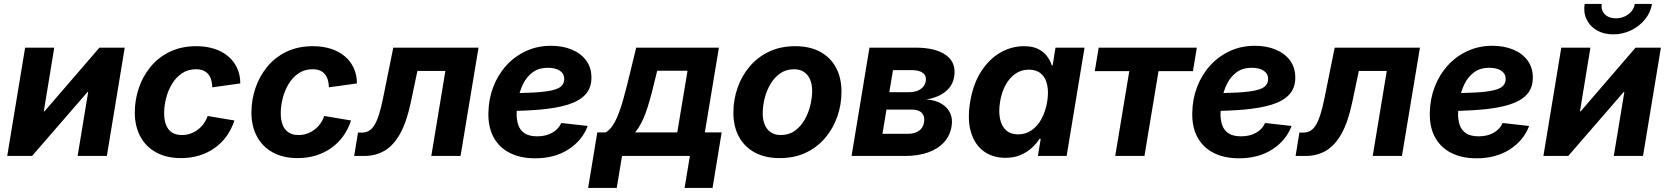

<svg xmlns="http://www.w3.org/2000/svg" viewBox="-20 -779 8332 959"><path d="M513.7 0H367.7L420.4 -319.3H417L140.1 0H16.1L105.5 -541H251L198.7 -222.7H202.1L476.6 -541H603Z M883.8 10.7Q812 10.7 760.3 -17.6Q708.5 -45.9 680.9 -97.2Q653.3 -148.4 653.3 -217.3Q653.3 -279.8 673.3 -339.1Q693.4 -398.4 732.4 -445.8Q771.5 -493.2 828.9 -520.8Q886.2 -548.3 960.4 -548.3Q1009.8 -548.3 1050 -535.4Q1090.3 -522.5 1119.4 -498Q1148.4 -473.6 1164.3 -439.2Q1180.2 -404.8 1180.2 -362.3L1040.5 -342.8Q1039.6 -363.8 1034.7 -380.4Q1029.8 -397 1020 -408.7Q1010.3 -420.4 995.1 -426.8Q980 -433.1 959 -433.1Q918.5 -433.1 888.4 -412.6Q858.4 -392.1 838.6 -358.9Q818.8 -325.7 809.3 -287.4Q799.8 -249 799.8 -212.9Q799.8 -180.7 809.1 -156Q818.4 -131.3 838.1 -117.9Q857.9 -104.5 888.7 -104.5Q910.6 -104.5 930.4 -111.3Q950.2 -118.2 967 -130.6Q983.9 -143.1 996.8 -160.6Q1009.8 -178.2 1017.1 -199.7L1150.9 -177.2Q1136.7 -133.8 1111.8 -99.1Q1086.9 -64.5 1052.5 -40Q1018.1 -15.6 975.6 -2.4Q933.1 10.7 883.8 10.7Z M1466.3 10.7Q1394.5 10.7 1342.8 -17.6Q1291 -45.9 1263.4 -97.2Q1235.8 -148.4 1235.8 -217.3Q1235.8 -279.8 1255.9 -339.1Q1275.9 -398.4 1314.9 -445.8Q1354 -493.2 1411.4 -520.8Q1468.8 -548.3 1543 -548.3Q1592.3 -548.3 1632.6 -535.4Q1672.9 -522.5 1701.9 -498Q1731 -473.6 1746.8 -439.2Q1762.7 -404.8 1762.7 -362.3L1623 -342.8Q1622.1 -363.8 1617.2 -380.4Q1612.3 -397 1602.5 -408.7Q1592.8 -420.4 1577.6 -426.8Q1562.5 -433.1 1541.5 -433.1Q1501 -433.1 1470.9 -412.6Q1440.9 -392.1 1421.1 -358.9Q1401.4 -325.7 1391.8 -287.4Q1382.3 -249 1382.3 -212.9Q1382.3 -180.7 1391.6 -156Q1400.9 -131.3 1420.7 -117.9Q1440.4 -104.5 1471.2 -104.5Q1493.2 -104.5 1512.9 -111.3Q1532.7 -118.2 1549.6 -130.6Q1566.4 -143.1 1579.3 -160.6Q1592.3 -178.2 1599.6 -199.7L1733.4 -177.2Q1719.2 -133.8 1694.3 -99.1Q1669.4 -64.5 1635 -40Q1600.6 -15.6 1558.1 -2.4Q1515.6 10.7 1466.3 10.7Z M1749 0 1768.1 -116.7H1786.6Q1806.6 -116.7 1822 -125.2Q1837.4 -133.8 1849.9 -153.6Q1862.3 -173.3 1873 -207.3Q1883.8 -241.2 1894 -292L1944.3 -541H2370.1L2280.3 0H2134.3L2204.6 -424.8H2064.9L2031.7 -267.1Q2011.2 -169.9 1978.5 -111.3Q1945.8 -52.7 1901.1 -26.4Q1856.4 0 1799.3 0Z M2652.8 11.7Q2580.1 11.7 2527.1 -14.9Q2474.1 -41.5 2446 -92.3Q2418 -143.1 2419.4 -214.8Q2420.4 -283.7 2443.6 -344.5Q2466.8 -405.3 2508.5 -451.4Q2550.3 -497.6 2607.2 -523.9Q2664.1 -550.3 2731.9 -550.3Q2790 -550.3 2835.7 -531.5Q2881.3 -512.7 2907.7 -477.1Q2934.1 -441.4 2934.1 -391.6Q2934.1 -339.8 2904.3 -307.1Q2874.5 -274.4 2816.4 -256.3Q2758.3 -238.3 2673.3 -231.2Q2588.4 -224.1 2478.5 -224.1L2493.7 -313.5Q2587.4 -313.5 2647 -316.9Q2706.5 -320.3 2739.5 -328.4Q2772.5 -336.4 2785.4 -350.3Q2798.3 -364.3 2798.3 -385.3Q2798.3 -410.6 2776.6 -425.5Q2754.9 -440.4 2716.8 -440.4Q2669.9 -440.4 2639.4 -417Q2608.9 -393.6 2591.8 -357.7Q2574.7 -321.8 2567.9 -282.7Q2561 -243.7 2560.5 -211.9Q2560.1 -179.7 2569.1 -153.8Q2578.1 -127.9 2600.8 -113Q2623.5 -98.1 2663.6 -98.1Q2706.5 -98.1 2738 -115.7Q2769.5 -133.3 2783.2 -164.6L2915.5 -149.9Q2888.2 -77.1 2819.1 -32.7Q2750 11.7 2652.8 11.7Z M2917.5 159.7 2963.4 -117.7H3005.4Q3025.4 -129.4 3040.8 -153.1Q3056.2 -176.8 3068.8 -209Q3081.5 -241.2 3092.3 -279.8Q3103 -318.4 3113.3 -358.9L3157.7 -541H3570.8L3500.5 -117.7H3584.5L3539.1 159.7H3399.4L3425.8 0H3086.9L3060.5 159.7ZM3152.3 -117.7H3362.8L3414.1 -425.8H3262.7L3246.1 -358.9Q3226.1 -273.4 3204.6 -214.1Q3183.1 -154.8 3152.3 -117.7Z M3875 10.7Q3801.8 10.7 3750 -17.3Q3698.2 -45.4 3670.7 -96.4Q3643.1 -147.5 3643.1 -215.8Q3643.1 -281.7 3664.3 -341.6Q3685.5 -401.4 3725.3 -448Q3765.1 -494.6 3822.3 -521.5Q3879.4 -548.3 3951.7 -548.3Q4024.4 -548.3 4076.2 -520.5Q4127.9 -492.7 4155.5 -441.4Q4183.1 -390.1 4183.1 -321.3Q4183.1 -255.9 4162.1 -196.3Q4141.1 -136.7 4101.3 -89.8Q4061.5 -43 4004.4 -16.1Q3947.3 10.7 3875 10.7ZM3880.4 -104.5Q3920.4 -104.5 3950 -125.7Q3979.5 -147 3998.8 -180.7Q4018.1 -214.4 4027.3 -252.7Q4036.6 -291 4036.6 -325.2Q4036.6 -357.9 4026.1 -382.1Q4015.6 -406.2 3995.6 -419.7Q3975.6 -433.1 3945.8 -433.1Q3905.8 -433.1 3876.2 -412.1Q3846.7 -391.1 3827.4 -357.7Q3808.1 -324.2 3798.8 -285.9Q3789.6 -247.6 3789.6 -212.9Q3789.6 -164.1 3812.7 -134.3Q3835.9 -104.5 3880.4 -104.5Z M4233.4 0 4322.8 -541H4553.2Q4653.8 -541 4705.8 -503.2Q4757.8 -465.3 4745.6 -395Q4738.8 -351.1 4702.6 -321.5Q4666.5 -292 4606.9 -282.2Q4653.3 -278.8 4683.3 -260.5Q4713.4 -242.2 4726.3 -213.1Q4739.3 -184.1 4732.9 -148.4Q4725.6 -102.1 4695.6 -68.8Q4665.5 -35.6 4616.2 -17.8Q4566.9 0 4500 0ZM4387.7 -110.8H4517.1Q4548.3 -110.8 4569.6 -125.5Q4590.8 -140.1 4595.2 -167.5Q4600.6 -196.8 4585.2 -214.1Q4569.8 -231.4 4537.1 -231.4H4407.7ZM4421.9 -318.4H4520Q4554.7 -318.4 4577.1 -333Q4599.6 -347.7 4604 -374Q4608.4 -400.4 4589.8 -414.6Q4571.3 -428.7 4535.2 -428.7H4440.4Z M5002 9.3Q4938.5 9.3 4893.6 -23.4Q4848.6 -56.2 4829.8 -118.7Q4811 -181.2 4825.7 -270Q4840.8 -360.8 4881.1 -422.9Q4921.4 -484.9 4977.1 -516.6Q5032.7 -548.3 5094.2 -548.3Q5138.2 -548.3 5166.3 -533.9Q5194.3 -519.5 5210.2 -497.6Q5226.1 -475.6 5233.4 -452.6H5237.8L5252 -541H5397L5307.6 0H5164.1L5178.2 -85.4H5171.9Q5157.2 -62 5133.5 -40.3Q5109.9 -18.6 5077.4 -4.6Q5044.9 9.3 5002 9.3ZM5065.4 -107.9Q5103 -107.9 5132.6 -128.4Q5162.1 -148.9 5182.1 -185.3Q5202.1 -221.7 5210.4 -270.5Q5218.3 -319.3 5210.4 -355.5Q5202.6 -391.6 5179.4 -411.4Q5156.2 -431.2 5119.1 -431.2Q5081.1 -431.2 5051.5 -410.6Q5022 -390.1 5002.4 -354.2Q4982.9 -318.4 4975.1 -270.5Q4967.3 -222.2 4974.9 -185.5Q4982.4 -148.9 5005.1 -128.4Q5027.8 -107.9 5065.4 -107.9Z M5550.3 0 5620.6 -423.8H5448.2L5467.8 -541H5958L5938.5 -423.8H5766.6L5696.3 0Z M6168.5 11.7Q6095.7 11.7 6042.7 -14.9Q5989.7 -41.5 5961.7 -92.3Q5933.6 -143.1 5935.1 -214.8Q5936 -283.7 5959.2 -344.5Q5982.4 -405.3 6024.2 -451.4Q6065.9 -497.6 6122.8 -523.9Q6179.7 -550.3 6247.6 -550.3Q6305.7 -550.3 6351.3 -531.5Q6397 -512.7 6423.3 -477.1Q6449.7 -441.4 6449.7 -391.6Q6449.7 -339.8 6419.9 -307.1Q6390.1 -274.4 6332 -256.3Q6273.9 -238.3 6189 -231.2Q6104 -224.1 5994.1 -224.1L6009.3 -313.5Q6103 -313.5 6162.6 -316.9Q6222.2 -320.3 6255.1 -328.4Q6288.1 -336.4 6301 -350.3Q6314 -364.3 6314 -385.3Q6314 -410.6 6292.2 -425.5Q6270.5 -440.4 6232.4 -440.4Q6185.5 -440.4 6155 -417Q6124.5 -393.6 6107.4 -357.7Q6090.3 -321.8 6083.5 -282.7Q6076.7 -243.7 6076.2 -211.9Q6075.7 -179.7 6084.7 -153.8Q6093.8 -127.9 6116.5 -113Q6139.2 -98.1 6179.2 -98.1Q6222.2 -98.1 6253.7 -115.7Q6285.2 -133.3 6298.8 -164.6L6431.2 -149.9Q6403.8 -77.1 6334.7 -32.7Q6265.6 11.7 6168.5 11.7Z M6451.2 0 6470.2 -116.7H6488.8Q6508.8 -116.7 6524.2 -125.2Q6539.6 -133.8 6552 -153.6Q6564.5 -173.3 6575.2 -207.3Q6585.9 -241.2 6596.2 -292L6646.5 -541H7072.3L6982.4 0H6836.4L6906.7 -424.8H6767.1L6733.9 -267.1Q6713.4 -169.9 6680.7 -111.3Q6647.9 -52.7 6603.3 -26.4Q6558.6 0 6501.5 0Z M7355 11.7Q7282.2 11.7 7229.2 -14.9Q7176.3 -41.5 7148.2 -92.3Q7120.1 -143.1 7121.6 -214.8Q7122.6 -283.7 7145.8 -344.5Q7168.9 -405.3 7210.7 -451.4Q7252.4 -497.6 7309.3 -523.9Q7366.2 -550.3 7434.1 -550.3Q7492.2 -550.3 7537.8 -531.5Q7583.5 -512.7 7609.9 -477.1Q7636.2 -441.4 7636.2 -391.6Q7636.2 -339.8 7606.4 -307.1Q7576.7 -274.4 7518.6 -256.3Q7460.4 -238.3 7375.5 -231.2Q7290.5 -224.1 7180.7 -224.1L7195.8 -313.5Q7289.6 -313.5 7349.1 -316.9Q7408.7 -320.3 7441.7 -328.4Q7474.6 -336.4 7487.5 -350.3Q7500.5 -364.3 7500.5 -385.3Q7500.5 -410.6 7478.8 -425.5Q7457 -440.4 7418.9 -440.4Q7372.1 -440.4 7341.6 -417Q7311 -393.6 7293.9 -357.7Q7276.9 -321.8 7270 -282.7Q7263.2 -243.7 7262.7 -211.9Q7262.2 -179.7 7271.2 -153.8Q7280.3 -127.9 7303 -113Q7325.7 -98.1 7365.7 -98.1Q7408.7 -98.1 7440.2 -115.7Q7471.7 -133.3 7485.4 -164.6L7617.7 -149.9Q7590.3 -77.1 7521.2 -32.7Q7452.1 11.7 7355 11.7Z M8186.5 0H8040.5L8093.3 -319.3H8089.8L7813 0H7689L7778.3 -541H7923.8L7871.6 -222.7H7875L8149.4 -541H8275.9ZM8037.6 -607.4Q7990.2 -607.4 7955.6 -627.7Q7920.9 -647.9 7904.5 -682.4Q7888.2 -716.8 7895 -759.3H7980.5Q7975.6 -728 7995.6 -707.8Q8015.6 -687.5 8051.3 -687.5Q8074.7 -687.5 8095 -696.8Q8115.2 -706.1 8128.7 -722.2Q8142.1 -738.3 8145.5 -759.3H8231.4Q8224.6 -716.8 8196.5 -682.4Q8168.5 -647.9 8127 -627.7Q8085.4 -607.4 8037.6 -607.4Z"/></svg>

Font: Inter 17pt
Style: Bold Italic
Weight: 700
Italic angle: -9.3988°
Version: Version 4.001;git-66647c0bb